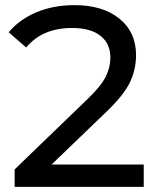

<svg xmlns="http://www.w3.org/2000/svg" viewBox="-20 -728 614 748"><path d="M540 -87H181L395 -293C439.7 -335.7 470 -373.7 486 -407C502 -440.3 510 -475.7 510 -513C510 -573 488.3 -620.5 445 -655.5C401.7 -690.5 343.3 -708 270 -708C215.3 -708 165.8 -698.7 121.5 -680C77.2 -661.3 41.3 -635.3 14 -602L82 -543C124 -593.7 183.7 -619 261 -619C309 -619 345.8 -608.8 371.5 -588.5C397.2 -568.2 410 -539.7 410 -503C410 -478.3 404 -453.8 392 -429.5C380 -405.2 356.7 -376.3 322 -343L37 -68V0H540Z"/></svg>

Font: ICO Headline
Style: Regular
Weight: 500
Designer: Julieta Ulanovsky
Foundry: Julieta Ulanovsky
Version: Version 7.200